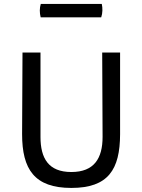

<svg xmlns="http://www.w3.org/2000/svg" viewBox="-20 -924 707 954"><path d="M89.8 -257.3C89.8 -83 150.9 9.8 334.5 9.8C517.6 9.8 576.2 -81.1 576.7 -257.3V-663.1H487.8C487.8 -663.1 489.7 -302.2 489.7 -243.7C489.7 -137.7 448.2 -69.3 334.5 -69.3C220.7 -69.3 181.2 -137.7 181.2 -243.7V-663.1H91.8C91.8 -663.1 89.8 -340.8 89.8 -257.3ZM182.1 -837.9H482.9C490.2 -858.9 490.2 -883.8 485.8 -904.3H182.6C176.3 -883.8 176.3 -860.4 182.1 -837.9Z"/></svg>

Font: Basic
Style: Regular
Weight: 400
Designer: Magnus Gaarde
Foundry: Magnus Gaarde
Version: Version 1.001